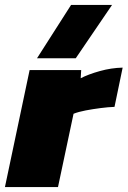

<svg xmlns="http://www.w3.org/2000/svg" viewBox="-36 -758 517 778"><path d="M114 -522 252 -738H418L271 -522ZM-16 0 84 -474H293L291 -441Q322 -457 368.5 -470Q415 -483 461 -484L428 -325Q402 -324 371 -320Q340 -316 311 -310.5Q282 -305 262 -297L199 0Z"/></svg>

Font: Kanit ExtraBold
Style: Italic
Weight: 800
Italic angle: -12°
Designer: Katatrad Team
Foundry: CadsonDemak
Version: Version 2.000; ttfautohint (v1.8.3)